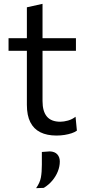

<svg xmlns="http://www.w3.org/2000/svg" viewBox="-20 -695 450 1000"><path d="M274 11Q224.5 11 190 -6.2Q155.5 -23.5 137.8 -58.8Q120 -94 120 -149Q120 -192.5 120 -235.2Q120 -278 120 -319.2Q120 -360.5 120 -398.8Q120 -437 120 -472Q120 -523 120 -566.5Q120 -610 120 -657L201.5 -675Q201.5 -638 201.5 -606.5Q201.5 -575 201.5 -543Q201.5 -511 201.5 -472V-168.5Q201.5 -115 224.2 -88Q247 -61 294 -61Q312.5 -61 334.5 -67.2Q356.5 -73.5 373.5 -87L380.5 -14.5Q370.5 -7 353.5 -1.2Q336.5 4.5 316 7.8Q295.5 11 274 11ZM24.5 -430.5V-496H375.5V-430.5Q325.5 -430.5 274.8 -430.5Q224 -430.5 176 -430.5H142ZM168 285Q188 256.5 193 229.5Q198 202.5 198 162.5Q198 146 198 129.5Q198 113 198 96.5L239.5 93.5Q265.5 94.5 278.5 109Q291.5 123.5 291.5 146Q291.5 172 281.2 197.8Q271 223.5 252.2 245.8Q233.5 268 208 283.5Z"/></svg>

Font: Commissioner Thin
Style: Regular
Weight: 400
Version: Version 1.000